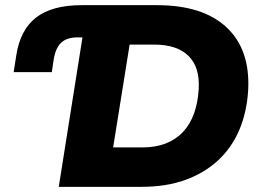

<svg xmlns="http://www.w3.org/2000/svg" viewBox="-20 -725 1019 745"><path d="M208 0 300 -580H281Q239 -580 217 -559Q195 -538 188 -492L181 -445H33L43 -509Q58 -609 120 -657Q182 -705 297 -705H588Q767 -705 859 -619Q951 -533 943 -376Q938 -291 909 -222Q880 -153 827 -103.5Q774 -54 699.5 -27Q625 0 529 0ZM419 -153H533Q584 -153 623.5 -168.5Q663 -184 690.5 -213.5Q718 -243 733 -285Q748 -327 751 -380Q756 -464 711.5 -508Q667 -552 578 -552H483Z"/></svg>

Font: Nunito Sans 10pt Black
Style: Italic
Weight: 900
Italic angle: -9°
Designer: Vernon Adams
Foundry: Vernon Adams
Version: Version 3.101;gftools[0.9.27]